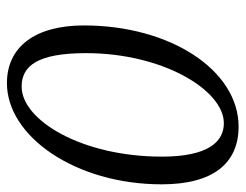

<svg xmlns="http://www.w3.org/2000/svg" viewBox="-97 -599 705 551"><g transform="rotate(90 255.5 -323.5)"><path d="M218.6 9.1C371.8 9.1 509 -188.3 509 -435C509 -583.7 447.8 -655.7 343.4 -655.7C182.3 -655.7 53 -460.8 53 -211.7C53 -71.7 114.4 9.1 218.6 9.1ZM228.5 -33.1C169.2 -33.1 132.5 -78.6 132.5 -217.9C132.5 -438.6 238.9 -613.4 333.5 -613.4C385.9 -613.4 429.5 -569.9 429.5 -435.6C429.5 -205.8 325.2 -33.1 228.5 -33.1Z"/></g></svg>

Font: Source Serif Variable
Style: Italic
Weight: 389
Italic angle: -12°
Designer: Frank Grießhammer
Foundry: Adobe Systems Incorporated
Version: Version 3.001;hotconv 1.0.111;makeotfexe 2.5.65597